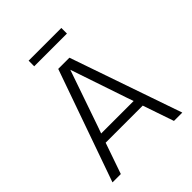

<svg xmlns="http://www.w3.org/2000/svg" viewBox="-227 -959 1091 1091"><g transform="rotate(-45 318.5 -413.0)"><path d="M204 -284 189 -242H450L435 -285L321 -622Q308 -582 204 -284ZM105 0H38L276 -674H366L599 0H532L468 -187H170ZM453 -781H190V-826H453Z"/></g></svg>

Font: Hind Madurai Light
Style: Regular
Weight: 300
Designer: Jyotish Sonowal
Foundry: Indian Type Foundry
Version: Version 1.001;PS 1.0;hotconv 1.0.86;makeotf.lib2.5.63406; tt